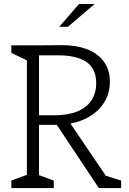

<svg xmlns="http://www.w3.org/2000/svg" viewBox="-20 -962 660 982"><path d="M152.5 -372.5H259Q329 -372.5 376.8 -392.5Q424.5 -412.5 448.2 -449.5Q472 -486.5 472 -536.5Q472 -611.5 421.8 -645.2Q371.5 -679 279 -679H160.5V-730L296 -731Q368 -731.5 423.5 -710.8Q479 -690 510.5 -647.8Q542 -605.5 542 -543.5Q542 -479.5 507 -429.2Q472 -379 409.2 -351.2Q346.5 -323.5 266 -323.5H152.5ZM38 -38.5 129 -72 117.5 -45V-675L129 -648L38 -691.5V-730H179.5V-40L164 -72L255 -38.5V0H38ZM257 -343.5 320.5 -359.5 532 -47 499.5 -70 599.5 -38.5V0H485.5ZM464 -941.5H384L283 -825H327.5Z"/></svg>

Font: Monaspace Xenon Var ExtraLight
Style: Regular
Weight: 200
Designer: Riley Cran and the Lettermatic Team
Version: Version 1.200 (Monaspace Xenon Var)